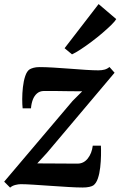

<svg xmlns="http://www.w3.org/2000/svg" viewBox="-30 -888 577 920"><path d="M364 -450.5Q350 -450.5 330.5 -450.8Q311 -451 289 -451.2Q267 -451.5 246 -451.8Q225 -452 207.2 -452Q189.5 -452 179.5 -452Q160 -451.5 147 -440Q134 -428.5 127 -409.8Q120 -391 118.5 -369H78.5Q76.5 -386 76.5 -413.5Q76.5 -441 79.8 -470.5Q83 -500 91 -523.8Q99 -547.5 112.5 -556Q118.5 -559.5 130.2 -563Q142 -566.5 160 -566.5Q187.5 -566.5 225.8 -564.2Q264 -562 305 -558.8Q346 -555.5 382.2 -553.2Q418.5 -551 441.5 -551Q458 -551 471 -554.5Q484 -558 494.5 -567L519 -539.5L195 -155.5L148.5 -105Q168.5 -105 193 -104.8Q217.5 -104.5 243.5 -104.5Q269.5 -104.5 294.5 -104.2Q319.5 -104 341.5 -104Q371 -104 390.5 -128.5Q410 -153 414.5 -190H453.5Q454.5 -171.5 454 -143.5Q453.5 -115.5 450.2 -86Q447 -56.5 439 -33Q431 -9.5 417 0.5Q411 4.5 398 7.5Q385 10.5 366.5 10.5Q338.5 10.5 297.5 8Q256.5 5.5 212.5 2.5Q168.5 -0.5 130.5 -3Q92.5 -5.5 69.5 -5.5Q58.5 -5.5 43.5 -1.8Q28.5 2 18.5 11L-10 -17.5L317.5 -404ZM279.5 -657 442.5 -868.5 527 -796.5Q521.5 -786.5 503.8 -769Q486 -751.5 461.2 -730.2Q436.5 -709 409.2 -688.5Q382 -668 357.2 -651.8Q332.5 -635.5 315 -627.5Z"/></svg>

Font: Merriweather Light 18pt
Style: Bold Italic
Weight: 700
Italic angle: -7.8°
Version: Version 2.101